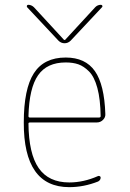

<svg xmlns="http://www.w3.org/2000/svg" viewBox="-20 -770 540 800"><path d="M253.9 -509.8Q175.8 -509.8 138.7 -456.5Q101.6 -403.3 98.6 -286.1Q98.6 -280.3 104.5 -280.3H392.6Q398.4 -280.3 399.4 -285.2Q398.4 -356.4 385.7 -403.3Q373 -450.2 351.1 -472.2Q329.1 -494.1 306.6 -502Q284.2 -509.8 253.9 -509.8ZM268.6 9.8Q78.1 9.8 79.1 -259.8Q79.1 -399.4 121.1 -464.8Q163.1 -530.3 253.9 -530.3Q335.9 -530.3 375.5 -473.6Q415 -417 418.9 -294.9Q419.9 -281.2 409.2 -270.5Q398.4 -259.8 383.8 -259.8H104.5Q99.6 -259.8 98.6 -255.9Q99.6 -129.9 141.1 -69.8Q182.6 -9.8 268.6 -9.8Q328.1 -9.8 387.7 -36.1Q391.6 -38.1 395.5 -36.1Q399.4 -34.2 399.4 -30.3Q399.4 -19.5 388.7 -13.7Q329.1 9.8 268.6 9.8ZM223.6 -600.6 92.8 -740.2Q90.8 -743.2 92.3 -746.6Q93.8 -750 97.7 -750Q110.4 -750 121.1 -740.2L247.1 -603.5H249H251L377 -740.2Q386.7 -750 400.4 -750Q404.3 -750 406.2 -746.6Q408.2 -743.2 405.3 -740.2L274.4 -600.6Q263.7 -589.8 249 -589.8Q234.4 -589.8 223.6 -600.6Z"/></svg>

Font: Rounded-L Mgen+ 2m thin
Style: Regular
Weight: 100
Designer: [Source Han Sans]
Ryoko NISHIZUKA  (kana & ideographs); Paul D. Hunt (Latin, Greek & Cyrillic); Wenlong ZHANG  (bopomofo
Version: Version 1.059.20150602